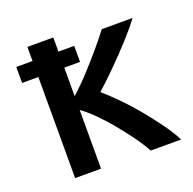

<svg xmlns="http://www.w3.org/2000/svg" viewBox="-104 -662 768 766"><g transform="rotate(-20 280.0 -278.5)"><path d="M89 0V-429H20V-497H89V-557H199V-497H266V-429H199V-308Q236 -341 270 -378Q304 -415 335.5 -452Q367 -489 392 -522H523Q496 -486 458 -444.5Q420 -403 379.5 -362.5Q339 -322 301 -288Q330 -263 364 -228.5Q398 -194 431.5 -153.5Q465 -113 493.5 -73.5Q522 -34 539 0H410Q392 -33 366.5 -68Q341 -103 312.5 -137.5Q284 -172 255 -201Q226 -230 199 -249V0Z"/></g></svg>

Font: Ubuntu Sans Mono Medium
Style: Regular
Weight: 500
Monospace: yes
Designer: Dalton Maag Ltd
Foundry: Dalton Maag Ltd
Version: Version 1.006